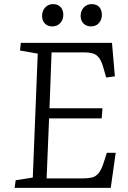

<svg xmlns="http://www.w3.org/2000/svg" viewBox="-20 -911 620 931"><path d="M163 -651 77 -666 81 -703H523L537 -541L495 -535L482 -580Q473 -613 461 -629.5Q449 -646 431.5 -651.5Q414 -657 386 -657H230L220 -386H477L473 -337H218L206 -46H382Q408 -46 426.5 -50.5Q445 -55 459 -72.5Q473 -90 484 -126L498 -170H541L517 0H51L56 -37L139 -50ZM184 -834Q184 -858 199 -874.5Q214 -891 237 -891Q261 -891 274 -876.5Q287 -862 287 -839Q287 -816 272.5 -799.5Q258 -783 233 -783Q211 -783 197.5 -797Q184 -811 184 -834ZM371 -834Q371 -858 386 -874.5Q401 -891 424 -891Q449 -891 461.5 -876.5Q474 -862 474 -839Q474 -816 460 -799.5Q446 -783 421 -783Q399 -783 385 -797Q371 -811 371 -834Z"/></svg>

Font: Literata 18pt Light
Style: Italic
Weight: 300
Italic angle: -2°
Designer: Latin by Veronika Burian and Jose Scaglione. Greek by Irene Vlachou. Cyrillic by Vera Evstafieva
Foundry: TypeTogether
Version: Version 3.103;gftools[0.9.29]